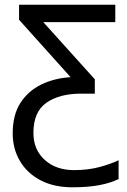

<svg xmlns="http://www.w3.org/2000/svg" viewBox="-20 -556 538 816"><path d="M288 240Q209 240 152 210Q95 180 64.5 128Q34 76 34 11Q34 -68 67 -119Q100 -170 156 -197Q212 -224 280 -228L61 -472V-536H470V-462H164L383 -219V-158H324Q233 -158 177.5 -119.5Q122 -81 122 9Q122 80 170 123.5Q218 167 295 167Q354 167 402.5 154Q451 141 484 125V205Q452 221 404 230.5Q356 240 288 240Z"/></svg>

Font: Noto Sans Historical
Style: Regular
Weight: 400
Designer: Monotype Design Team
Foundry: Monotype Imaging Inc.
Version: Version 2.013; ttfautohint (v1.8.4.7-5d5b)